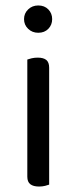

<svg xmlns="http://www.w3.org/2000/svg" viewBox="-20 -678 281 703"><path d="M68 -608Q68 -629 83 -643.5Q98 -658 120 -658Q143 -658 157 -643.5Q171 -629 171 -608Q171 -587 157 -572.5Q143 -558 120 -558Q98 -558 83 -572.5Q68 -587 68 -608ZM80 -264H160V-2Q155 0 145 2.5Q135 5 123 5Q102 5 91 -3.5Q80 -12 80 -31ZM160 -225H80V-460Q85 -462 95.5 -464.5Q106 -467 118 -467Q139 -467 149.5 -458.5Q160 -450 160 -430Z"/></svg>

Font: Baloo Tammudu 2
Style: Regular
Weight: 400
Designer: Maithili Shingre, Omkar Shende and Ek Type
Foundry: Ek Type
Version: Version 1.700